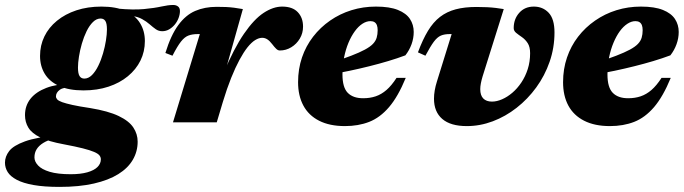

<svg xmlns="http://www.w3.org/2000/svg" viewBox="-111 -492 2752 772"><path d="M541 -366.5Q527 -366.5 515.5 -374.5Q504 -382.5 491 -394Q478 -405.5 460.5 -415.2Q443 -425 417.8 -428.2Q392.5 -431.5 356 -424L360.5 -457.5Q425 -451.5 467.5 -455.5Q510 -459.5 538 -465.8Q566 -472 585.5 -472Q597 -472 604.8 -466Q612.5 -460 612.5 -447.5Q612.5 -434 607 -419.5Q601.5 -405 591.8 -393.2Q582 -381.5 569.2 -374Q556.5 -366.5 541 -366.5ZM228 -176Q244.5 -176 258.8 -190.2Q273 -204.5 284.2 -227.5Q295.5 -250.5 303.2 -277.2Q311 -304 315 -329.5Q319 -355 319 -373.5Q319 -398 312.5 -407.8Q306 -417.5 293.5 -417.5Q277 -417.5 262.8 -403.5Q248.5 -389.5 237.2 -366.5Q226 -343.5 218.2 -316.8Q210.5 -290 206.5 -264.5Q202.5 -239 202.5 -220.5Q202.5 -196 209 -186Q215.5 -176 228 -176ZM297 -465.5Q356 -465.5 394.5 -447.8Q433 -430 452.2 -398.8Q471.5 -367.5 471.5 -327Q471.5 -284.5 453.8 -248.5Q436 -212.5 403.2 -185.5Q370.5 -158.5 325.2 -143.5Q280 -128.5 224.5 -128.5Q166 -128.5 127 -146.2Q88 -164 69 -195.2Q50 -226.5 50 -267Q50 -309.5 67.5 -345.5Q85 -381.5 118 -408.5Q151 -435.5 196.2 -450.5Q241.5 -465.5 297 -465.5ZM128.5 259.5Q66.5 259.5 24.2 252Q-18 244.5 -43.5 231Q-69 217.5 -80 200Q-91 182.5 -91 162Q-91 137.5 -74.2 115.5Q-57.5 93.5 -10.8 76.5Q36 59.5 126.5 51H171L166.5 56.5Q132 59 106 65.5Q80 72 62.8 82.8Q45.5 93.5 36.5 107.8Q27.5 122 27.5 141Q27.5 157.5 42 173.2Q56.5 189 88.8 198.8Q121 208.5 173.5 208.5Q213 208.5 240.2 200.8Q267.5 193 281 179.5Q294.5 166 294.5 148.5Q294.5 140 288.8 132.8Q283 125.5 267.2 118.8Q251.5 112 222 104.5Q192.5 97 144.5 88Q84.5 77 50.8 60.5Q17 44 3.2 21.5Q-10.5 -1 -10.5 -29Q-10.5 -67 11.5 -94.8Q33.5 -122.5 75.2 -138.5Q117 -154.5 177 -155.5L182.5 -141.5Q144.5 -142 129.2 -130.8Q114 -119.5 114 -104.5Q114 -98 119.2 -92.2Q124.5 -86.5 139 -81.2Q153.5 -76 180.5 -70Q207.5 -64 251.5 -57.5Q324.5 -45.5 366.2 -25.5Q408 -5.5 425.2 20.8Q442.5 47 442.5 77.5Q442.5 117 423 150.5Q403.5 184 364.5 208.2Q325.5 232.5 266.5 246Q207.5 259.5 128.5 259.5Z M692.5 -355Q690.5 -355 688.8 -355Q687 -355 685 -355Q662.5 -355 647 -349.2Q631.5 -343.5 617 -325.2Q602.5 -307 582.5 -268L554 -279Q576 -350.5 605.8 -391Q635.5 -431.5 673.8 -448Q712 -464.5 760 -464.5Q781.5 -464.5 797.8 -463.8Q814 -463 830 -461Q846 -459 865.5 -455.5L789 -184.5L787 -196Q829.5 -297.5 870 -356.2Q910.5 -415 949 -440.2Q987.5 -465.5 1023.5 -465.5Q1065 -465.5 1086.2 -443.2Q1107.5 -421 1107.5 -385Q1107.5 -358.5 1094.5 -336.8Q1081.5 -315 1060.2 -302Q1039 -289 1014 -289Q1006.5 -289 999.5 -295.8Q992.5 -302.5 983 -315Q973 -328 963.5 -334Q954 -340 943 -340Q930 -340 915 -330.8Q900 -321.5 884.2 -301.8Q868.5 -282 852 -251.5Q835.5 -221 818.5 -178.8Q801.5 -136.5 785 -82L760.5 0H584.5Z M1378.5 -407Q1362.5 -407 1346.2 -396.5Q1330 -386 1315.8 -366.5Q1301.5 -347 1290.2 -320.2Q1279 -293.5 1272.5 -261.2Q1266 -229 1266 -192.5Q1266 -140.5 1287.2 -118.8Q1308.5 -97 1349 -97Q1377 -97 1399.8 -104.8Q1422.5 -112.5 1443 -130.2Q1463.5 -148 1483.5 -179H1520.5Q1489.5 -103.5 1453.2 -61.2Q1417 -19 1373.5 -2Q1330 15 1276 15Q1214.5 15 1172.2 -6.5Q1130 -28 1108.8 -67.5Q1087.5 -107 1087.5 -161.5Q1087.5 -214.5 1103.2 -260.8Q1119 -307 1148 -344.5Q1177 -382 1216.2 -409.2Q1255.5 -436.5 1302.2 -451Q1349 -465.5 1400.5 -465.5Q1455.5 -465.5 1489 -452Q1522.5 -438.5 1537.5 -415.5Q1552.5 -392.5 1552.5 -363.5Q1552.5 -338.5 1543.8 -314.2Q1535 -290 1519 -269.5Q1487 -257.5 1450.2 -246.5Q1413.5 -235.5 1374.5 -225.8Q1335.5 -216 1295.2 -207.5Q1255 -199 1216.5 -192L1218.5 -239Q1267.5 -255 1301.2 -268Q1335 -281 1356.2 -292.5Q1377.5 -304 1388.5 -315.5Q1399.5 -327 1403.5 -340.5Q1407.5 -354 1407.5 -370.5Q1407.5 -382.5 1404.5 -390.5Q1401.5 -398.5 1395 -402.8Q1388.5 -407 1378.5 -407Z M2118.5 -361.5Q2118.5 -300 2099 -243.8Q2079.5 -187.5 2045.2 -140.5Q2011 -93.5 1966.2 -58.5Q1921.5 -23.5 1870.2 -4.2Q1819 15 1766 15Q1700.5 15 1667.2 -13.8Q1634 -42.5 1634 -95Q1634 -127 1646 -165L1705 -355Q1703 -355 1701.2 -355Q1699.5 -355 1697.5 -355Q1676 -355 1661.5 -348.8Q1647 -342.5 1633.2 -324Q1619.5 -305.5 1599.5 -268L1569.5 -281.5Q1588.5 -333 1609.8 -368Q1631 -403 1658.2 -424Q1685.5 -445 1721.2 -454.5Q1757 -464 1804.5 -464Q1829 -464 1848 -463Q1867 -462 1883.2 -460Q1899.5 -458 1914.5 -455.5L1829.5 -185Q1825 -170 1822.5 -157Q1820 -144 1820 -133.5Q1820 -108.5 1832.2 -96Q1844.5 -83.5 1867 -83.5Q1886.5 -83.5 1907.8 -92.8Q1929 -102 1949 -119Q1969 -136 1985.2 -160.2Q2001.5 -184.5 2011 -214.2Q2020.5 -244 2020.5 -278Q2020.5 -303.5 2010.8 -318.5Q2001 -333.5 1987.5 -342.8Q1974 -352 1964.2 -360Q1954.5 -368 1954.5 -379Q1954.5 -415.5 1976.8 -440.5Q1999 -465.5 2035.5 -465.5Q2071.5 -465.5 2095 -440.8Q2118.5 -416 2118.5 -361.5Z M2444 -407Q2428 -407 2411.8 -396.5Q2395.5 -386 2381.2 -366.5Q2367 -347 2355.8 -320.2Q2344.5 -293.5 2338 -261.2Q2331.5 -229 2331.5 -192.5Q2331.5 -140.5 2352.8 -118.8Q2374 -97 2414.5 -97Q2442.5 -97 2465.2 -104.8Q2488 -112.5 2508.5 -130.2Q2529 -148 2549 -179H2586Q2555 -103.5 2518.8 -61.2Q2482.5 -19 2439 -2Q2395.5 15 2341.5 15Q2280 15 2237.8 -6.5Q2195.5 -28 2174.2 -67.5Q2153 -107 2153 -161.5Q2153 -214.5 2168.8 -260.8Q2184.5 -307 2213.5 -344.5Q2242.5 -382 2281.8 -409.2Q2321 -436.5 2367.8 -451Q2414.5 -465.5 2466 -465.5Q2521 -465.5 2554.5 -452Q2588 -438.5 2603 -415.5Q2618 -392.5 2618 -363.5Q2618 -338.5 2609.2 -314.2Q2600.5 -290 2584.5 -269.5Q2552.5 -257.5 2515.8 -246.5Q2479 -235.5 2440 -225.8Q2401 -216 2360.8 -207.5Q2320.5 -199 2282 -192L2284 -239Q2333 -255 2366.8 -268Q2400.5 -281 2421.8 -292.5Q2443 -304 2454 -315.5Q2465 -327 2469 -340.5Q2473 -354 2473 -370.5Q2473 -382.5 2470 -390.5Q2467 -398.5 2460.5 -402.8Q2454 -407 2444 -407Z"/></svg>

Font: Newsreader 16pt 16pt ExtraBold
Style: Italic
Weight: 800
Italic angle: -17°
Version: Version 1.003